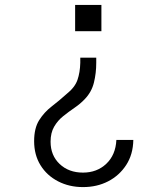

<svg xmlns="http://www.w3.org/2000/svg" viewBox="-20 -572 640 782"><path d="M393 -552V-445H286V-552ZM372 -337V-316Q372 -274 362.5 -235.5Q353 -197 325 -168Q307 -149 283.5 -133Q260 -117 237.5 -99Q215 -81 200.5 -56Q186 -31 186 5Q186 61 223 96Q260 131 318 131Q375 131 413 95Q451 59 454 -2H523Q522 57 494 100Q466 143 420.5 166.5Q375 190 318 190Q262 190 216.5 166.5Q171 143 145 101Q119 59 119 3Q119 -50 139.5 -82.5Q160 -115 190.5 -138.5Q221 -162 251 -189Q285 -216 295.5 -246.5Q306 -277 307 -316V-337Z"/></svg>

Font: Tiny ExtraLight
Style: Regular
Weight: 200
Monospace: yes
Designer: Philipp Nurullin, Konstantin Bulenkov
Foundry: JetBrains
Version: Version 2.251; ttfautohint (v1.8.4.7-5d5b)